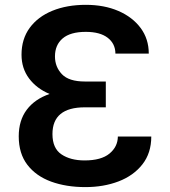

<svg xmlns="http://www.w3.org/2000/svg" viewBox="-20 -757 697 787"><path d="M329.9 9.9Q251.1 9.9 189.5 -12.6Q127.8 -35.2 92.3 -81.3Q56.8 -127.5 56.8 -198.2Q56.8 -263.5 89.7 -307.2Q122.5 -350.9 183.2 -371.8Q130 -394.2 99.1 -435.5Q68.2 -476.9 68.2 -532.7Q68.2 -596.9 101.7 -642.8Q135.3 -688.6 194.8 -712.9Q254.3 -737.2 332 -737.2Q407 -737.2 465 -712.2Q523.1 -687.1 556.5 -642.2Q589.8 -597.3 589.8 -537.3H453.1Q452.8 -578.1 421.3 -602.3Q389.9 -626.4 331.7 -626.4Q268.5 -626.4 236.9 -599.6Q205.3 -572.8 205.3 -525.6Q205.3 -483 233.8 -452.9Q262.4 -422.9 327.8 -422.9H413.7V-317.1H327.8Q195 -317.1 195 -207.4Q195 -149.1 231.9 -124.3Q268.8 -99.4 326.7 -99.4Q394.9 -99.4 428.8 -127.5Q462.7 -155.5 463.1 -197.4H600.1Q600.1 -129.6 563.7 -83.3Q527.3 -36.9 466.1 -13.5Q404.8 9.9 329.9 9.9Z"/></svg>

Font: Linik Sans SemiBold
Style: Regular
Weight: 600
Designer: Rasmus Andersson (font), Cristiano Sobral (main changes)
Foundry: rsms
Version: Version 3.018;June 1, 2022;FontCreator 14.0.0.2814 64-bit; t